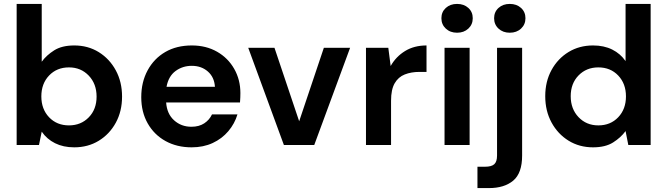

<svg xmlns="http://www.w3.org/2000/svg" viewBox="-20 -740 3406 980"><path d="M359 12Q303 12 261 -9Q219 -30 193 -68L179 0H65V-720H193V-425Q217 -458 256.5 -483Q296 -508 359 -508Q429 -508 484 -474Q539 -440 571 -381Q603 -322 603 -247Q603 -172 571 -113.5Q539 -55 484 -21.5Q429 12 359 12ZM332 -100Q393 -100 433 -141Q473 -182 473 -247Q473 -312 433 -354Q393 -396 332 -396Q270 -396 230.5 -354.5Q191 -313 191 -248Q191 -183 230.5 -141.5Q270 -100 332 -100Z M958 12Q883 12 825 -20Q767 -52 734 -110Q701 -168 701 -244Q701 -321 733.5 -381Q766 -441 823.5 -474.5Q881 -508 959 -508Q1032 -508 1088 -476Q1144 -444 1175.5 -388.5Q1207 -333 1207 -265Q1207 -254 1206.5 -242Q1206 -230 1205 -217H828Q832 -159 868.5 -126Q905 -93 957 -93Q996 -93 1022.5 -110.5Q1049 -128 1062 -156H1192Q1178 -109 1145.5 -70.5Q1113 -32 1065.5 -10Q1018 12 958 12ZM959 -404Q912 -404 876 -377.5Q840 -351 830 -297H1077Q1074 -346 1041 -375Q1008 -404 959 -404Z M1429 0 1247 -496H1381L1507 -121L1633 -496H1767L1584 0Z M1848 0V-496H1962L1974 -403Q2001 -451 2047.5 -479.5Q2094 -508 2157 -508V-373H2121Q2079 -373 2046 -360Q2013 -347 1994.5 -315Q1976 -283 1976 -226V0Z M2313 -573Q2278 -573 2255.5 -594Q2233 -615 2233 -647Q2233 -679 2255.5 -699.5Q2278 -720 2313 -720Q2348 -720 2370.5 -699.5Q2393 -679 2393 -647Q2393 -615 2370.5 -594Q2348 -573 2313 -573ZM2249 0V-496H2377V0Z M2582 -573Q2547 -573 2524.5 -594Q2502 -615 2502 -647Q2502 -679 2524.5 -699.5Q2547 -720 2582 -720Q2617 -720 2639.5 -699.5Q2662 -679 2662 -647Q2662 -615 2639.5 -594Q2617 -573 2582 -573ZM2417 220V111H2456Q2489 111 2503 98Q2517 85 2517 54V-496H2645V54Q2645 144 2599.5 182Q2554 220 2476 220Z M3007 12Q2937 12 2882 -22Q2827 -56 2795 -115Q2763 -174 2763 -249Q2763 -324 2795 -382.5Q2827 -441 2882 -474.5Q2937 -508 3007 -508Q3063 -508 3105 -487Q3147 -466 3173 -428V-720H3301V0H3187L3173 -71Q3149 -38 3109.5 -13Q3070 12 3007 12ZM3034 -100Q3096 -100 3135.5 -141.5Q3175 -183 3175 -248Q3175 -313 3135.5 -354.5Q3096 -396 3034 -396Q2973 -396 2933 -355Q2893 -314 2893 -249Q2893 -184 2933 -142Q2973 -100 3034 -100Z"/></svg>

Font: DeepMind Sans
Style: Bold
Weight: 700
Designer: Jonny Pinhorn / Modifications: Colophon Foundry
Foundry: Colophon Foundry
Version: Version 1.002; ttfautohint (v1.8.2)